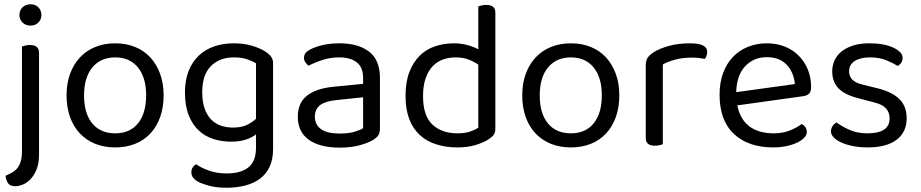

<svg xmlns="http://www.w3.org/2000/svg" viewBox="-20 -678 4316 900"><path d="M6 146Q24 138 38.5 129.5Q53 121 62.5 108.5Q72 96 77.5 77.5Q83 59 83 30V-460Q88 -462 98.5 -464.5Q109 -467 121 -467Q163 -467 163 -430V45Q163 89 151 117.5Q139 146 121.5 163.5Q104 181 85 188Q66 195 52 195Q27 195 17.5 180.5Q8 166 6 146ZM71 -608Q71 -629 85.5 -643.5Q100 -658 123 -658Q146 -658 160 -643.5Q174 -629 174 -608Q174 -587 160 -572.5Q146 -558 123 -558Q100 -558 85.5 -572.5Q71 -587 71 -608Z M747 -231Q747 -175 731 -130Q715 -85 685.5 -53Q656 -21 614 -4Q572 13 520 13Q468 13 426 -4Q384 -21 354 -53Q324 -85 308 -130Q292 -175 292 -231Q292 -287 308.5 -332Q325 -377 355 -409Q385 -441 427 -458Q469 -475 520 -475Q571 -475 613 -458Q655 -441 684.5 -409Q714 -377 730.5 -332Q747 -287 747 -231ZM520 -409Q452 -409 413 -362Q374 -315 374 -231Q374 -146 412.5 -99.5Q451 -53 520 -53Q589 -53 627 -100Q665 -147 665 -231Q665 -315 626.5 -362Q588 -409 520 -409Z M1180 -48Q1163 -34 1133.5 -24Q1104 -14 1063 -14Q1019 -14 980 -26.5Q941 -39 911.5 -66.5Q882 -94 864.5 -138Q847 -182 847 -245Q847 -302 864 -345Q881 -388 911.5 -417Q942 -446 984 -460.5Q1026 -475 1077 -475Q1123 -475 1161.5 -463.5Q1200 -452 1226 -435Q1241 -425 1250.5 -412.5Q1260 -400 1260 -382V20Q1260 70 1243.5 104.5Q1227 139 1197.5 160.5Q1168 182 1128 192Q1088 202 1042 202Q991 202 955.5 191.5Q920 181 907 173Q877 156 877 130Q877 116 883.5 106.5Q890 97 900 92Q921 108 959 121.5Q997 135 1042 135Q1109 135 1144.5 106.5Q1180 78 1180 15ZM1072 -80Q1112 -80 1137.5 -92.5Q1163 -105 1180 -121V-381Q1163 -392 1137.5 -400.5Q1112 -409 1077 -409Q1009 -409 968.5 -368Q928 -327 928 -246Q928 -201 939 -169.5Q950 -138 969.5 -118Q989 -98 1015.5 -89Q1042 -80 1072 -80Z M1573 -52Q1615 -52 1642.5 -60.5Q1670 -69 1682 -77V-222L1558 -209Q1506 -204 1481 -185.5Q1456 -167 1456 -131Q1456 -93 1485 -72.5Q1514 -52 1573 -52ZM1572 -475Q1659 -475 1710 -436Q1761 -397 1761 -313V-76Q1761 -54 1752.5 -42.5Q1744 -31 1727 -21Q1703 -7 1663.5 3.5Q1624 14 1573 14Q1479 14 1427.5 -23Q1376 -60 1376 -130Q1376 -196 1419 -229.5Q1462 -263 1540 -271L1682 -285V-313Q1682 -363 1652 -386Q1622 -409 1571 -409Q1529 -409 1492 -397Q1455 -385 1426 -370Q1418 -377 1411.5 -386Q1405 -395 1405 -406Q1405 -420 1412 -429Q1419 -438 1434 -446Q1461 -460 1496 -467.5Q1531 -475 1572 -475Z M2302 -76Q2302 -56 2293.5 -45Q2285 -34 2267 -23Q2247 -10 2210 1.5Q2173 13 2125 13Q2071 13 2026 -1Q1981 -15 1948.5 -44.5Q1916 -74 1898.5 -119.5Q1881 -165 1881 -229Q1881 -294 1899 -340.5Q1917 -387 1947.5 -417Q1978 -447 2019.5 -461Q2061 -475 2108 -475Q2140 -475 2170 -467Q2200 -459 2222 -447V-648Q2227 -650 2237.5 -652.5Q2248 -655 2259 -655Q2302 -655 2302 -619ZM2222 -375Q2202 -389 2176 -399Q2150 -409 2116 -409Q2085 -409 2057.5 -399.5Q2030 -390 2009 -368.5Q1988 -347 1975.5 -312Q1963 -277 1963 -227Q1963 -135 2007 -94Q2051 -53 2124 -53Q2159 -53 2181.5 -60.5Q2204 -68 2222 -79Z M2883 -231Q2883 -175 2867 -130Q2851 -85 2821.5 -53Q2792 -21 2750 -4Q2708 13 2656 13Q2604 13 2562 -4Q2520 -21 2490 -53Q2460 -85 2444 -130Q2428 -175 2428 -231Q2428 -287 2444.5 -332Q2461 -377 2491 -409Q2521 -441 2563 -458Q2605 -475 2656 -475Q2707 -475 2749 -458Q2791 -441 2820.5 -409Q2850 -377 2866.5 -332Q2883 -287 2883 -231ZM2656 -409Q2588 -409 2549 -362Q2510 -315 2510 -231Q2510 -146 2548.5 -99.5Q2587 -53 2656 -53Q2725 -53 2763 -100Q2801 -147 2801 -231Q2801 -315 2762.5 -362Q2724 -409 2656 -409Z M3087 -2Q3082 0 3072 2.5Q3062 5 3050 5Q3007 5 3007 -31V-370Q3007 -393 3015.5 -406.5Q3024 -420 3044 -433Q3070 -450 3114.5 -462.5Q3159 -475 3215 -475Q3295 -475 3295 -435Q3295 -425 3292 -416.5Q3289 -408 3284 -402Q3274 -404 3258 -406Q3242 -408 3226 -408Q3180 -408 3145 -398.5Q3110 -389 3087 -376Z M3436 -184Q3463 -53 3608 -53Q3650 -53 3684 -67Q3718 -81 3738 -97Q3762 -83 3762 -59Q3762 -45 3749.5 -32Q3737 -19 3715.5 -9Q3694 1 3665.5 7Q3637 13 3604 13Q3488 13 3420.5 -50Q3353 -113 3353 -234Q3353 -291 3369.5 -335.5Q3386 -380 3415.5 -411Q3445 -442 3486 -458.5Q3527 -475 3575 -475Q3620 -475 3658 -460Q3696 -445 3723.5 -417.5Q3751 -390 3766.5 -352.5Q3782 -315 3782 -270Q3782 -248 3772 -238.5Q3762 -229 3744 -227ZM3574 -410Q3513 -410 3473 -367.5Q3433 -325 3431 -246L3706 -284Q3701 -339 3667.5 -374.5Q3634 -410 3574 -410Z M4230 -123Q4230 -59 4183 -23Q4136 13 4047 13Q4009 13 3977 6.5Q3945 0 3922.5 -10.5Q3900 -21 3887.5 -34.5Q3875 -48 3875 -62Q3875 -74 3881.5 -85Q3888 -96 3901 -104Q3928 -84 3964 -68.5Q4000 -53 4046 -53Q4150 -53 4150 -123Q4150 -180 4081 -197L3998 -219Q3937 -235 3909 -265.5Q3881 -296 3881 -344Q3881 -370 3891.5 -394Q3902 -418 3924 -436Q3946 -454 3978.5 -464.5Q4011 -475 4055 -475Q4125 -475 4168 -454.5Q4211 -434 4211 -407Q4211 -394 4204.5 -384Q4198 -374 4187 -369Q4169 -381 4136 -395Q4103 -409 4058 -409Q4013 -409 3986.5 -392Q3960 -375 3960 -344Q3960 -321 3975 -305Q3990 -289 4025 -281L4094 -264Q4162 -247 4196 -213.5Q4230 -180 4230 -123Z"/></svg>

Font: Baloo Chettan 2
Style: Regular
Weight: 400
Designer: Maithili Shingre, Unnati Kotecha and Ek Type
Foundry: Ek Type
Version: Version 1.640;hotconv 1.0.111;makeotfexe 2.5.65597; ttfautoh